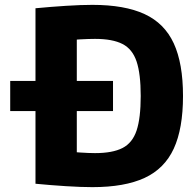

<svg xmlns="http://www.w3.org/2000/svg" viewBox="-20 -760 807 790"><path d="M22 -303V-427H445V-303ZM360 10Q314 10 251 6Q188 2 126 -4V-726Q188 -732 251 -736Q314 -740 360 -740Q493 -740 575 -702Q657 -664 695 -581.5Q733 -499 733 -365Q733 -231 695 -148.5Q657 -66 575 -28Q493 10 360 10ZM371 -130Q443 -130 484 -151Q525 -172 542 -223Q559 -274 559 -365Q559 -456 542 -507Q525 -558 484 -579Q443 -600 371 -600Q346 -600 309.5 -598Q273 -596 219 -591L296 -669V-61L219 -139Q273 -135 309.5 -132.5Q346 -130 371 -130Z"/></svg>

Font: M PLUS 2 ExtraBold
Style: Regular
Weight: 800
Version: Version 1.001